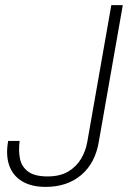

<svg xmlns="http://www.w3.org/2000/svg" viewBox="-20 -720 501 752"><path d="M159 12Q103 12 66.5 -10Q30 -32 16 -72.5Q2 -113 12 -168H57Q52 -131 58 -99.5Q64 -68 89.5 -48.5Q115 -29 166 -29Q215 -29 247 -48Q279 -67 297.5 -98Q316 -129 322 -165L416 -700H461L367 -165Q353 -81 298 -34.5Q243 12 159 12Z"/></svg>

Font: DM Sans 20pt ExtraLight
Style: Italic
Weight: 250
Italic angle: -10°
Version: Version 4.004;gftools[0.9.30]